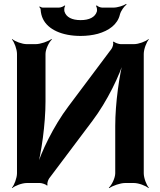

<svg xmlns="http://www.w3.org/2000/svg" viewBox="-20 -937 820 983"><path d="M551 -687 330 -392C255 -293 188 -155 165 -72L169 -71C192 -154 213 -302 213 -418V-661C213 -685 231 -722 246 -735L243 -737C227 -725 187 -711 163 -711H117C93 -711 56 -725 43 -737L41 -735C53 -722 67 -685 67 -661V-50C67 -26 53 11 41 24L43 26C56 14 93 0 117 0H185C194 0 216 7 220 13L224 11C219 5 226 -16 232 -24L453 -318C528 -417 595 -555 618 -638L614 -639C591 -556 570 -408 570 -292V-50C570 -26 552 11 537 24L540 26C556 14 596 0 620 0H666C690 0 727 14 740 26L742 24C730 11 716 -26 716 -50V-661C716 -685 730 -722 742 -735L740 -737C727 -725 690 -711 666 -711H598C589 -711 567 -718 563 -724L558 -722C563 -716 557 -695 551 -687ZM393 -834C348 -834 319 -849 310 -878C308 -886 309 -902 314 -907L310 -909C306 -904 291 -898 281 -898H199C194 -898 186 -902 183 -904L181 -901C184 -899 188 -893 188 -888C189 -871 193 -854 200 -840C226 -786 297 -753 393 -753C424 -753 455 -757 481 -764C537 -780 582 -811 594 -863C599 -882 616 -905 628 -914L626 -917C613 -908 582 -898 560 -898H504C494 -898 480 -904 476 -909L471 -907C476 -902 478 -886 476 -878C467 -849 437 -834 393 -834Z"/></svg>

Font: Asimov
Style: EdgeWide
Weight: 500
Designer: Google
Version: Version 2.000980: 2014